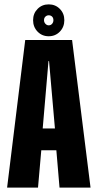

<svg xmlns="http://www.w3.org/2000/svg" viewBox="-20 -859 447 879"><path d="M12.5 0H154L169 -171H238L252.5 0H394.5L310 -676H95.5ZM175.5 -271 202 -579.5H204.5L231.5 -271ZM203 -693Q233.5 -693 254 -714.2Q274.5 -735.5 274.5 -766.5Q274.5 -797.5 254 -818.2Q233.5 -839 203 -839Q172.5 -839 152 -818.2Q131.5 -797.5 131.5 -766.5Q131.5 -735.5 152 -714.2Q172.5 -693 203 -693ZM203 -743Q194.5 -743 188 -750Q181.5 -757 181.5 -766.5Q181.5 -777 188 -783Q194.5 -789 203 -789Q212.5 -789 218.5 -783Q224.5 -777 224.5 -766.5Q224.5 -757 218.5 -750Q212.5 -743 203 -743Z"/></svg>

Font: Anybody ExtraCondensed
Style: Bold
Weight: 700
Width: 2
Version: Version 1.113;gftools[0.9.25]